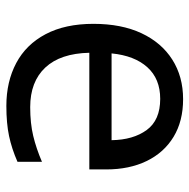

<svg xmlns="http://www.w3.org/2000/svg" viewBox="-16 -570 596 604"><g transform="rotate(90 282.0 -268.0)"><path d="M292 -546Q361 -546 410.5 -516Q460 -486 486.5 -431.5Q513 -377 513 -304V-251H146Q148 -160 192.5 -112.5Q237 -65 317 -65Q368 -65 407.5 -74.5Q447 -84 489 -102V-25Q448 -7 408 1.5Q368 10 313 10Q237 10 178.5 -21Q120 -52 87.5 -113.5Q55 -175 55 -264Q55 -352 84.5 -415Q114 -478 167.5 -512Q221 -546 292 -546ZM291 -474Q228 -474 191.5 -433.5Q155 -393 148 -321H421Q420 -389 389 -431.5Q358 -474 291 -474Z"/></g></svg>

Font: Noto Sans PhagsPa
Style: Regular
Weight: 400
Designer: Monotype Design Team
Foundry: Monotype Imaging Inc.
Version: Version 2.004; ttfautohint (v1.8.4.7-5d5b)